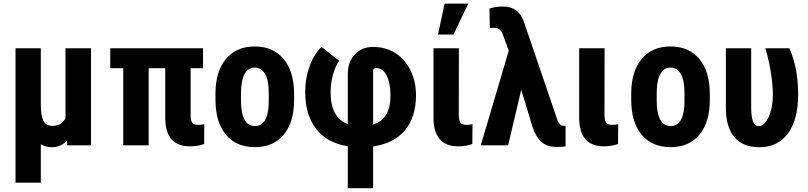

<svg xmlns="http://www.w3.org/2000/svg" viewBox="-20 -791 4400 1045"><path d="M202.1 -528.3V-224.1Q202.1 -162.1 216.1 -134Q230 -106 266.1 -106Q314.9 -106 336.4 -147.9V-528.3H475.1V0H346.2L344.2 -24.9Q310.1 10.3 262.2 10.3Q227.5 10.3 202.1 -6.3V203.1H64.5V-528.3Z M1085 -419.9H1017.6V-166Q1017.6 -134.3 1026.6 -122.8Q1035.6 -111.3 1059.1 -111.3Q1077.6 -111.3 1091.8 -115.2L1091.3 -7.3Q1056.6 5.4 1014.2 5.4Q881.8 5.4 879.4 -145.5V-419.9H789.1V0H650.9V-419.9H580.1V-528.3H1085Z M1152.8 -281.2Q1152.8 -401.4 1209.5 -469.7Q1266.1 -538.1 1366.2 -538.1Q1467.3 -538.1 1523.9 -469.7Q1580.6 -401.4 1580.6 -280.3V-246.6Q1580.6 -126 1524.4 -58.1Q1468.3 9.8 1367.2 9.8Q1265.6 9.8 1209.2 -58.3Q1152.8 -126.5 1152.8 -247.6ZM1291.5 -246.6Q1291.5 -105 1367.2 -105Q1437 -105 1442.4 -223.1L1442.9 -281.2Q1442.9 -353.5 1422.9 -388.4Q1402.8 -423.3 1366.2 -423.3Q1331.1 -423.3 1311.3 -388.4Q1291.5 -353.5 1291.5 -281.2Z M1873 4.9Q1760.3 -12.7 1700.7 -89.1Q1641.1 -165.5 1641.1 -291Q1641.1 -364.3 1664.6 -429.4Q1688 -494.6 1730 -535.6L1826.2 -460Q1805.2 -430.2 1792.7 -385.7Q1780.3 -341.3 1779.3 -291Q1779.3 -148.9 1873 -115.7V-389.6Q1873 -454.6 1911.9 -495.1Q1950.7 -535.6 2008.8 -535.6Q2079.6 -535.6 2132.6 -501.7Q2185.5 -467.8 2214.8 -406.7Q2244.1 -345.7 2244.1 -272.9Q2244.1 -153.3 2183.6 -81.5Q2123 -9.8 2010.7 5.9V233.4H1873ZM2010.7 -113.3Q2105.5 -142.1 2105.5 -272.9Q2104.5 -342.3 2083.7 -381.6Q2063 -420.9 2026.4 -420.9Q2010.7 -420.9 2010.7 -404.3Z M2477.5 -528.3 2477.1 -166Q2477.1 -136.2 2485.6 -123.8Q2494.1 -111.3 2518.6 -111.3Q2537.6 -111.3 2551.8 -115.2L2550.8 -7.3Q2516.1 5.4 2473.6 5.4Q2340.3 5.4 2339.4 -148.9V-528.3ZM2399.9 -771.5H2528.8L2448.2 -603H2363.8Z M2719.2 -755.4Q2803.2 -755.4 2832 -670.9L3006.3 -159.7Q3021 -107.9 3043.5 -106.4H3058.1V5.9Q3043.5 8.8 3008.8 8.8Q2956.5 8.8 2926 -19.5Q2895.5 -47.9 2878.4 -100.1L2816.9 -302.7L2745.6 0H2596.7L2749 -515.1L2719.2 -596.2Q2706.1 -639.6 2671.4 -639.6H2659.7L2646 -638.7L2644 -744.6Q2676.3 -755.4 2719.2 -755.4Z M3270.5 -528.3 3270 -166Q3270 -136.2 3278.6 -123.8Q3287.1 -111.3 3311.5 -111.3Q3330.6 -111.3 3344.7 -115.2L3343.8 -7.3Q3309.1 5.4 3266.6 5.4Q3133.3 5.4 3132.3 -148.9V-528.3Z M3415.5 -281.2Q3415.5 -401.4 3472.2 -469.7Q3528.8 -538.1 3628.9 -538.1Q3730 -538.1 3786.6 -469.7Q3843.3 -401.4 3843.3 -280.3V-246.6Q3843.3 -126 3787.1 -58.1Q3731 9.8 3629.9 9.8Q3528.3 9.8 3471.9 -58.3Q3415.5 -126.5 3415.5 -247.6ZM3554.2 -246.6Q3554.2 -105 3629.9 -105Q3699.7 -105 3705.1 -223.1L3705.6 -281.2Q3705.6 -353.5 3685.5 -388.4Q3665.5 -423.3 3628.9 -423.3Q3593.8 -423.3 3574 -388.4Q3554.2 -353.5 3554.2 -281.2Z M4068.4 -528.3V-207.5Q4068.4 -104.5 4107.9 -104.5Q4140.6 -104.5 4163.6 -154.8Q4186.5 -205.1 4186.5 -276.4Q4184.6 -393.6 4146 -528.3H4276.4Q4324.2 -419.9 4324.2 -276.4Q4324.2 -140.6 4269 -65.2Q4213.9 10.3 4112.3 10.3Q4023.4 10.3 3977.3 -44.4Q3931.2 -99.1 3930.7 -201.2V-528.3Z"/></svg>

Font: Roboto Condensed
Style: Bold
Weight: 700
Designer: Google
Version: Version 2.134; 2016